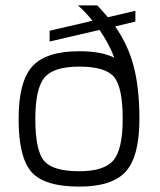

<svg xmlns="http://www.w3.org/2000/svg" viewBox="-20 -685 592 712"><path d="M497 -244Q497 -106 447 -49.5Q397 7 274 7Q145 7 97 -47Q49 -101 49 -244Q49 -382 99.5 -438.5Q150 -495 274 -495Q316 -495 348 -489Q380 -483 404 -471Q393 -500 379 -525.5Q365 -551 349 -574L164 -531V-571L323 -608Q311 -623 297.5 -637.5Q284 -652 269 -665H341Q357 -648 365 -638.5Q373 -629 380 -621L482 -645V-605L407 -587Q455 -519 476 -438Q497 -357 497 -244ZM111 -244Q111 -127 143.5 -88.5Q176 -50 274 -50Q367 -50 401 -91Q435 -132 435 -244Q435 -361 403 -399.5Q371 -438 274 -438Q179 -438 145 -397.5Q111 -357 111 -244Z"/></svg>

Font: Blinker Light
Style: Regular
Weight: 300
Designer: Juergen Huber
Foundry: supertype
Version: Version 1.017;hotconv 1.0.117;makeotfexe 2.5.65602